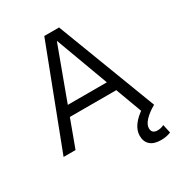

<svg xmlns="http://www.w3.org/2000/svg" viewBox="-217 -869 1134 1225"><g transform="rotate(-30 349.5 -256.0)"><path d="M16 0 295.3 -730H404.1L682.7 0H594.6L350.3 -660.9H348.3L104.1 0ZM144.7 -201V-274.4H554.7V-201ZM609 218Q558.3 218 531.2 194.2Q504 170.3 504 126.3Q504 88 530.6 51Q557.3 14 609.6 -20L682.7 0Q632.7 28.7 605.7 58.1Q578.7 87.6 578.7 113.6Q578.7 153.3 621.7 153.3Q646.4 153.3 668.4 141.6L682.4 204.3Q650.4 218 609 218Z"/></g></svg>

Font: M PLUS 1 Thin
Style: Regular
Weight: 100
Designer: Coji Morishita
Foundry: UNDERFOREST DESIGN
Version: Version 1.001